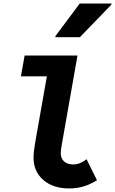

<svg xmlns="http://www.w3.org/2000/svg" viewBox="-20 -1042 647 1079"><path d="M368.5 17Q278 17 223.2 -30.8Q168.5 -78.5 168.5 -155.5Q168.5 -173.5 171 -194.8Q173.5 -216 178.5 -245.5L254.5 -675.5L309.5 -613H97.5L118.5 -730H415.5L327.5 -230.5Q324.5 -213.5 323 -201.8Q321.5 -190 321.5 -181Q321.5 -151.5 340.2 -134.8Q359 -118 391 -118Q411 -118 428.5 -124.8Q446 -131.5 466.5 -147L525 -29Q486.5 -5.5 449.2 5.8Q412 17 368.5 17ZM291 -833 292 -840 428 -1022H607L605.5 -1015.5L429 -833Z"/></svg>

Font: Google Sans Code
Style: Italic
Weight: 400
Italic angle: -10°
Monospace: yes
Designer: Google Sans Code Authors
Foundry: Google LLC
Version: Version 6.000